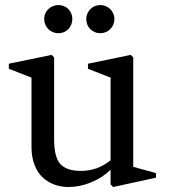

<svg xmlns="http://www.w3.org/2000/svg" viewBox="-20 -730 669 762"><path d="M15.1 -457V-477.1L185.1 -512.2L194.8 -502V-176.8Q194.8 -106.9 219.2 -79.3Q243.7 -51.8 300.8 -51.8Q368.2 -51.8 418.9 -94.2V-421.9L329.1 -457V-477.1L499 -512.2L508.8 -502V-67.9L599.1 -43V-24.9L429.2 12.2L418.9 2V-56.2Q385.3 -23.9 340.8 -5.9Q296.4 12.2 252 12.2Q222.7 12.2 196.8 2.9Q170.9 -6.3 150.1 -25.1Q129.4 -43.9 117.2 -75.2Q105 -106.4 105 -147V-421.9ZM155.3 -654.8Q155.3 -666.5 159.7 -676.5Q164.1 -686.5 171.6 -693.8Q179.2 -701.2 189.7 -705.6Q200.2 -710 211.9 -710Q223.6 -710 233.9 -705.6Q244.1 -701.2 251.5 -693.8Q258.8 -686.5 262.9 -676.5Q267.1 -666.5 267.1 -654.8Q267.1 -643.1 262.9 -632.6Q258.8 -622.1 251.5 -614.5Q244.1 -606.9 233.9 -602.5Q223.6 -598.1 211.9 -598.1Q200.2 -598.1 189.7 -602.5Q179.2 -606.9 171.6 -614.5Q164.1 -622.1 159.7 -632.6Q155.3 -643.1 155.3 -654.8ZM322.3 -654.8Q322.3 -666 326.7 -676Q331.1 -686 338.4 -693.6Q345.7 -701.2 356 -705.6Q366.2 -710 377.9 -710Q389.6 -710 399.9 -705.6Q410.2 -701.2 417.7 -693.6Q425.3 -686 429.7 -676Q434.1 -666 434.1 -654.8Q434.1 -643.1 429.7 -632.6Q425.3 -622.1 417.7 -614.5Q410.2 -606.9 399.9 -602.5Q389.6 -598.1 377.9 -598.1Q366.2 -598.1 356 -602.5Q345.7 -606.9 338.1 -614.5Q330.6 -622.1 326.4 -632.6Q322.3 -643.1 322.3 -654.8Z"/></svg>

Font: Amethysta
Style: Regular
Weight: 400
Designer: Konstantin Vinogradov, Alexei Vanyashin
Foundry: Cyreal (www.cyreal.org)
Version: Version 1.003